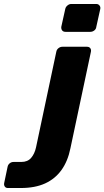

<svg xmlns="http://www.w3.org/2000/svg" viewBox="-171 -755 524 965"><path d="M-131 190Q-142 190 -147 182.5Q-152 175 -150 165L-133 84Q-131 73 -122.5 66Q-114 59 -103 59H-64Q-32 59 -14.5 38.5Q3 18 10 -14L112 -495Q114 -506 123 -513Q132 -520 143 -520H266Q277 -520 282.5 -513Q288 -506 286 -495L183 -10Q170 55 138 99.5Q106 144 55.5 167Q5 190 -67 190ZM158 -595Q147 -595 141.5 -602Q136 -609 137 -620L157 -710Q159 -720 168 -727.5Q177 -735 187 -735H313Q323 -735 329 -727.5Q335 -720 333 -710L313 -620Q312 -609 303 -602Q294 -595 283 -595Z"/></svg>

Font: Rubik
Style: Bold Italic
Weight: 700
Italic angle: -12°
Designer: Hubert and Fischer
Foundry: Hubert and Fischer
Version: Version 2.300;gftools[0.9.30]